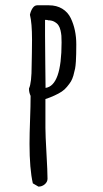

<svg xmlns="http://www.w3.org/2000/svg" viewBox="-20 -675 382 714"><path d="M99.1 -527.3Q99.1 -499.5 98.6 -478L97.7 -432.1Q97.7 -366.7 87.9 -346.2V-342.8Q87.9 -331.5 93.8 -318.4Q93.8 -282.2 91.8 -229.5Q89.8 -176.8 89.8 -140.1Q89.8 -46.9 102.1 6.8L123 19Q136.2 19 146.5 10.3Q156.7 1.5 156.7 -10.3Q156.7 -37.6 152.8 -105Q148.9 -172.4 148.9 -199.7V-306.6Q167 -312.5 182.6 -319.8Q198.7 -327.1 209.7 -334.5Q220.7 -341.8 229 -352.1Q238.8 -363.8 243.9 -372.3Q249 -380.9 252.9 -394Q257.3 -410.2 259.3 -420.2Q261.2 -430.2 262.2 -446.8Q263.7 -470.2 263.7 -509.8Q263.7 -564.5 243.2 -607.4Q232.4 -629.9 211.4 -642.6Q190.4 -655.3 162.1 -655.3H118.2Q108.4 -655.3 101.3 -644.8Q94.2 -634.3 91.3 -620.1Q99.1 -589.4 99.1 -527.3ZM182.1 -594.2Q191.9 -588.9 197 -581.5Q202.1 -574.2 205.1 -562Q207.5 -550.8 208.3 -542.2Q209 -533.7 209 -517.1Q209 -356.4 149.4 -348.1V-349.6L148.4 -439.5L147.5 -544.4V-601.1Q158.2 -601.1 158.2 -599.6Q172.4 -599.6 182.1 -594.2Z"/></svg>

Font: Amatica SC
Style: Bold
Weight: 400
Designer: Vernon Adams, Ben Nathan
Foundry: newtypography
Version: Version 2.000